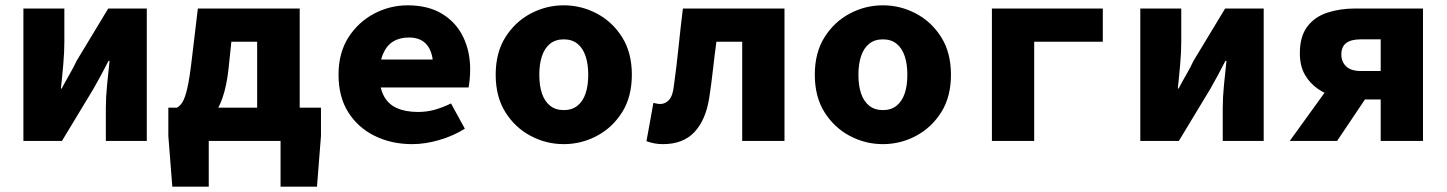

<svg xmlns="http://www.w3.org/2000/svg" viewBox="-20 -530 5440 722"><path d="M68 0V-498H222V-373Q222 -335 218 -288.5Q214 -242 209 -197H212Q224 -220 241 -249.5Q258 -279 268 -301L387 -498H532V0H378V-125Q378 -163 382.5 -209Q387 -255 392 -301H388Q377 -279 360.5 -248.5Q344 -218 332 -197L213 0Z M947 0V-373H850L839 -268Q832 -206 816.5 -161.5Q801 -117 777 -88.5Q753 -60 722.5 -46Q692 -32 656 -32L645 -125Q657 -131 666.5 -146.5Q676 -162 684.5 -199Q693 -236 701 -305L724 -498H1107V0ZM628 172 613 -19V-125H1187V-19L1172 172H1035V0H765V172Z M1530 12Q1452 12 1389 -19Q1326 -50 1289.5 -108Q1253 -166 1253 -249Q1253 -331 1290 -389Q1327 -447 1386.5 -478.5Q1446 -510 1513 -510Q1590 -510 1642.5 -478Q1695 -446 1721.5 -391.5Q1748 -337 1748 -270Q1748 -249 1746 -229.5Q1744 -210 1742 -201H1372V-306H1632L1609 -277Q1609 -332 1586 -360.5Q1563 -389 1518 -389Q1483 -389 1458.5 -374Q1434 -359 1420.5 -327.5Q1407 -296 1407 -249Q1407 -200 1423.5 -169Q1440 -138 1472.5 -123.5Q1505 -109 1552 -109Q1584 -109 1613.5 -117Q1643 -125 1676 -141L1728 -46Q1685 -19 1632 -3.5Q1579 12 1530 12Z M2100 12Q2034 12 1975.5 -19Q1917 -50 1880.5 -108Q1844 -166 1844 -249Q1844 -332 1880.5 -390Q1917 -448 1975.5 -479Q2034 -510 2100 -510Q2166 -510 2224.5 -479Q2283 -448 2319.5 -390Q2356 -332 2356 -249Q2356 -166 2319.5 -108Q2283 -50 2224.5 -19Q2166 12 2100 12ZM2100 -116Q2131 -116 2151.5 -132.5Q2172 -149 2182 -178.5Q2192 -208 2192 -249Q2192 -289 2182 -319Q2172 -349 2151.5 -365.5Q2131 -382 2100 -382Q2069 -382 2048.5 -365.5Q2028 -349 2018 -319Q2008 -289 2008 -249Q2008 -208 2018 -178.5Q2028 -149 2048.5 -132.5Q2069 -116 2100 -116Z M2473 12Q2455 12 2440 9Q2425 6 2411 1L2437 -143Q2443 -142 2449.5 -140.5Q2456 -139 2463 -139Q2482 -139 2496 -154.5Q2510 -170 2514 -207Q2524 -279 2531.5 -352Q2539 -425 2548 -498H2930V0H2771V-373H2674Q2667 -322 2661 -268Q2655 -214 2647 -162Q2634 -79 2591.5 -33.5Q2549 12 2473 12Z M3300 12Q3234 12 3175.5 -19Q3117 -50 3080.5 -108Q3044 -166 3044 -249Q3044 -332 3080.5 -390Q3117 -448 3175.5 -479Q3234 -510 3300 -510Q3366 -510 3424.5 -479Q3483 -448 3519.5 -390Q3556 -332 3556 -249Q3556 -166 3519.5 -108Q3483 -50 3424.5 -19Q3366 12 3300 12ZM3300 -116Q3331 -116 3351.5 -132.5Q3372 -149 3382 -178.5Q3392 -208 3392 -249Q3392 -289 3382 -319Q3372 -349 3351.5 -365.5Q3331 -382 3300 -382Q3269 -382 3248.5 -365.5Q3228 -349 3218 -319Q3208 -289 3208 -249Q3208 -208 3218 -178.5Q3228 -149 3248.5 -132.5Q3269 -116 3300 -116Z M3710 0V-498H4127V-373H3869V0Z M4268 0V-498H4422V-373Q4422 -335 4418 -288.5Q4414 -242 4409 -197H4412Q4424 -220 4441 -249.5Q4458 -279 4468 -301L4587 -498H4732V0H4578V-125Q4578 -163 4582.5 -209Q4587 -255 4592 -301H4588Q4577 -279 4560.5 -248.5Q4544 -218 4532 -197L4413 0Z M5172 0V-156H5079Q5043 -156 5005.5 -165Q4968 -174 4937 -195Q4906 -216 4887 -249Q4868 -282 4868 -330Q4868 -393 4896 -430Q4924 -467 4971.5 -482.5Q5019 -498 5076 -498H5331V0ZM5097 -263H5172V-382H5097Q5060 -382 5042 -368Q5024 -354 5024 -325Q5024 -298 5042 -280.5Q5060 -263 5097 -263ZM4830 0 5004 -241 5141 -198 5008 0Z"/></svg>

Font: Source Code Pro ExtraBold
Style: Regular
Weight: 800
Monospace: yes
Designer: Paul D. Hunt, Teo Tuominen
Foundry: Adobe Systems Incorporated
Version: Version 1.018;hotconv 1.0.116;makeotfexe 2.5.65601